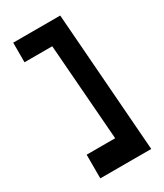

<svg xmlns="http://www.w3.org/2000/svg" viewBox="-218 -812 908 1061"><g transform="rotate(-30 235.5 -282.0)"><path d="M353 -727 420 163H95V12H277L230 -602H53V-727Z"/></g></svg>

Font: OpenDyslexic
Style: Bold
Weight: 800
Designer: Abbie Gonzalez
Version: Version 0.920;hotconv 1.0.109;makeotfexe 2.5.65596